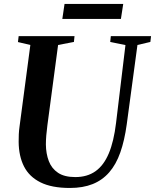

<svg xmlns="http://www.w3.org/2000/svg" viewBox="-20 -922 769 952"><path d="M661.5 -699 608.5 -306Q597.5 -225.5 576.5 -166Q555.5 -106.5 521.5 -67.5Q487.5 -28.5 439.2 -9.2Q391 10 326.5 10Q236.5 10 180.8 -17.8Q125 -45.5 99 -96.8Q73 -148 72.5 -219Q72.5 -237 73.2 -256Q74 -275 77 -295.5L130.5 -699L69 -713.5L72.5 -743H349.5L346.5 -714L268 -699L215 -301Q211.5 -275 209.5 -250.8Q207.5 -226.5 207.5 -205.5Q208 -160 222 -123.2Q236 -86.5 267.8 -65.2Q299.5 -44 353.5 -44Q412.5 -44 453.5 -73Q494.5 -102 519.5 -161.5Q544.5 -221 555.5 -313L602 -698.5L526.5 -714L529.5 -743H729L725.5 -714ZM300 -902.5H591L579.5 -828H289Z"/></svg>

Font: Merriweather 96pt SemiBold
Style: Italic
Weight: 600
Italic angle: -7.8°
Version: Version 2.101